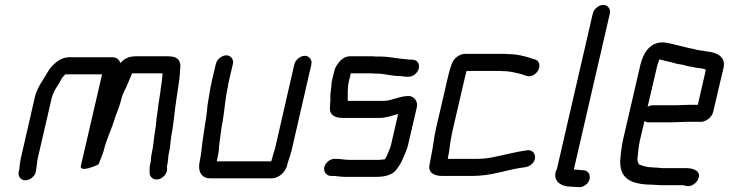

<svg xmlns="http://www.w3.org/2000/svg" viewBox="-20 -716 2991 788"><path d="M599 -53 596 -41C594 -34 594 -26 594 -17V-7C594 2 598 10 605 15C628 32 665 8 666 -22L665 -32C665 -37 667 -40 667 -42C668 -47 669 -51 669 -56C671 -65 670 -76 673 -87C679 -112 679 -132 683 -158L688 -186C692 -214 696 -245 699 -273C705 -324 717 -380 719 -427C725 -467 711 -485 670 -485H539C510 -485 492 -477 474 -457C469 -473 457 -481 441 -481H279C238 -484 216 -468 193 -444C181 -431 176 -421 167 -406L158 -391C144 -369 130 -347 123 -317L67 -73C63 -56 60 -39 60 -26L57 -11C53 8 65 24 84 24C103 24 123 8 127 -11L128 -18C132 -37 131 -51 136 -71L193 -317C195 -325 200 -334 202 -340C208 -354 223 -372 229 -386C235 -398 240 -403 248 -411H399L312 -36C309 -25 318 -22 329 -23C348 -25 368 -34 384 -41C392 -62 400 -78 406 -99C417 -145 437 -183 451 -229C457 -250 467 -269 473 -291C477 -308 482 -325 488 -338C501 -362 511 -390 522 -415H647C647 -397 643 -376 640 -355C638 -328 630 -295 628 -267L624 -241C621 -225 621 -201 617 -183C611 -148 610 -117 602 -83C601 -75 598 -59 599 -53Z M844 16H1095C1123 16 1152 -9 1159 -39C1160 -42 1160 -47 1163 -54L1172 -82C1176 -93 1178 -104 1181 -117L1258 -452C1262 -470 1249 -487 1231 -487C1213 -487 1192 -470 1188 -452L1111 -116C1109 -106 1106 -97 1103 -88L1095 -60L1093 -54H869L870 -56C875 -77 879 -98 879 -115C882 -141 885 -162 889 -191L894 -219C902 -265 904 -311 915 -359C916 -368 918 -377 920 -386L936 -454C940 -472 927 -489 909 -489C891 -489 870 -472 866 -454L850 -386C842 -353 838 -319 832 -286C830 -269 827 -233 823 -215C820 -196 817 -174 814 -155C808 -121 808 -91 800 -56C791 -15 804 16 844 16Z M1672 -471H1666C1657 -471 1644 -474 1636 -474C1633 -474 1630 -474 1625 -475C1598 -478 1570 -484 1542 -484H1522C1515 -485 1508 -485 1502 -485H1417C1398 -485 1381 -475 1367 -455C1359 -444 1354 -434 1352 -425L1342 -383C1340 -376 1341 -369 1340 -362C1337 -341 1335 -326 1336 -307C1336 -295 1334 -284 1334 -273C1332 -245 1354 -232 1386 -232H1537C1566 -232 1589 -242 1614 -248L1584 -118C1581 -107 1576 -97 1573 -89L1567 -75C1565 -70 1562 -67 1559 -62C1552 -62 1545 -60 1537 -60H1412C1394 -60 1378 -64 1361 -64H1354C1335 -65 1315 -48 1311 -30C1307 -11 1319 5 1337 6H1344C1362 6 1378 10 1396 10H1521C1559 10 1593 3 1610 -24C1622 -40 1631 -57 1639 -78C1644 -90 1650 -102 1654 -118L1691 -277C1696 -299 1680 -322 1657 -322C1619 -322 1588 -302 1553 -302H1407C1408 -328 1405 -354 1412 -383L1420 -415H1504C1511 -414 1518 -414 1525 -414C1557 -414 1586 -404 1618 -404C1627 -404 1641 -401 1650 -401H1656C1676 -401 1695 -417 1699 -436C1703 -455 1692 -471 1672 -471Z M1743 -41C1736 -9 1760 6 1793 6H1919C1996 6 2048 -16 2116 -27L2131 -29C2144 -31 2155 -34 2164 -44C2189 -69 2172 -105 2142 -99C2097 -93 2055 -81 2013 -73C1989 -67 1964 -64 1935 -64H1818C1818 -69 1819 -73 1820 -77C1826 -102 1826 -127 1832 -152C1833 -162 1836 -174 1839 -187L1888 -398C1890 -406 1892 -415 1895 -425H2028C2034 -425 2039 -425 2043 -424C2062 -424 2076 -422 2093 -418C2105 -416 2104 -415 2114 -413C2120 -412 2125 -410 2130 -408L2140 -405C2159 -397 2180 -412 2188 -426C2200 -448 2192 -466 2178 -471L2168 -474C2139 -485 2102 -494 2063 -494C2058 -495 2052 -495 2045 -495H1889C1870 -495 1851 -482 1842 -469C1832 -455 1823 -420 1818 -398L1769 -187C1760 -147 1758 -114 1750 -78C1747 -66 1746 -53 1743 -41Z M2413 -661 2266 -24C2265 -21 2264 -18 2262 -15C2248 26 2281 50 2323 50C2330 51 2336 51 2343 51L2354 52C2364 53 2374 50 2382 44C2410 25 2405 -15 2376 -17L2365 -18L2342 -20H2335L2483 -661C2487 -679 2474 -696 2456 -696C2438 -696 2417 -679 2413 -661Z M2753 -284H2659C2652 -284 2645 -282 2638 -278L2678 -449C2679 -452 2681 -457 2683 -463C2684 -466 2684 -469 2686 -472C2689 -471 2691 -471 2692 -471L2711 -466C2726 -463 2745 -458 2759 -454C2773 -452 2790 -449 2800 -445C2814 -443 2824 -441 2837 -438L2854 -436C2861 -435 2872 -433 2877 -430L2844 -286H2815C2802 -286 2768 -284 2753 -284ZM2799 -216H2853C2875 -214 2902 -234 2907 -257L2950 -440C2958 -484 2922 -501 2880 -505L2863 -508L2848 -510C2835 -512 2825 -516 2811 -518C2788 -524 2763 -530 2741 -535C2726 -538 2716 -542 2699 -542C2648 -542 2620 -500 2608 -449L2537 -142C2534 -130 2533 -119 2531 -108C2526 -72 2522 -43 2530 -18C2543 27 2591 42 2658 42C2668 42 2678 44 2689 44H2781C2788 44 2790 46 2795 47C2815 53 2836 37 2844 22C2862 -13 2827 -26 2797 -26H2695C2688 -27 2681 -28 2674 -28C2669 -28 2665 -28 2659 -29C2636 -29 2619 -35 2603 -41C2598 -47 2594 -61 2597 -72C2599 -95 2601 -116 2607 -143L2625 -219C2630 -216 2635 -214 2642 -214H2736C2751 -214 2786 -216 2799 -216Z"/></svg>

Font: Electronic
Style: BdIt
Weight: 700
Version: Version 1.011